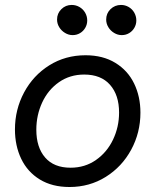

<svg xmlns="http://www.w3.org/2000/svg" viewBox="-20 -749 629 777"><path d="M40.5 -225.1Q40.5 -305.7 77.4 -374.8Q114.3 -443.8 179.4 -484.6Q244.6 -525.4 326.2 -525.4Q396.5 -525.4 446.8 -494.6Q497.1 -463.9 522.7 -411.1Q548.3 -358.4 548.3 -293Q548.3 -212.4 511 -143.3Q473.6 -74.2 408 -33.2Q342.3 7.8 261.2 7.8Q190.9 7.8 141.1 -22.7Q91.3 -53.2 65.9 -106.2Q40.5 -159.2 40.5 -225.1ZM461.9 -293.5Q461.9 -364.3 425.3 -405.8Q388.7 -447.3 320.8 -447.3Q262.7 -447.3 218.5 -416.3Q174.3 -385.3 150.6 -334Q127 -282.7 127 -224.1Q127 -152.8 162.6 -111.6Q198.2 -70.3 265.6 -70.3Q323.7 -70.3 368.4 -101.6Q413.1 -132.8 437.5 -184.1Q461.9 -235.4 461.9 -293.5ZM409.7 -669.9Q409.7 -694.8 427.2 -711.9Q444.8 -729 469.7 -729Q486.3 -729 500.7 -720.7Q515.1 -712.4 523.4 -697.8Q531.7 -683.1 531.7 -666Q531.7 -650.4 523.9 -636.7Q516.1 -623 502.7 -615Q489.3 -606.9 472.7 -606.9Q456.5 -606.9 441.9 -615.7Q427.2 -624.5 418.5 -638.9Q409.7 -653.3 409.7 -669.9ZM210.9 -669.9Q210.9 -694.8 228.3 -711.9Q245.6 -729 270 -729Q287.1 -729 301.5 -720.7Q315.9 -712.4 324.5 -697.8Q333 -683.1 333 -666Q333 -650.4 325.2 -636.7Q317.4 -623 304 -615Q290.5 -606.9 273.9 -606.9Q257.8 -606.9 243.2 -615.7Q228.5 -624.5 219.7 -638.9Q210.9 -653.3 210.9 -669.9Z"/></svg>

Font: Reddit Sans Chocolate
Style: Italic
Weight: 400
Italic angle: -11.25°
Designer: Stephen Hutchings
Version: Version 1.013